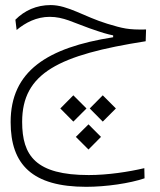

<svg xmlns="http://www.w3.org/2000/svg" viewBox="-20 -428 626 749"><path d="M316.4 300.8C394 300.8 486.8 287.1 543.9 267.6L543 228C482.9 242.2 400.9 254.9 326.2 254.9C119.6 254.9 66.4 179.7 66.4 47.4C66.4 -143.1 209 -213.9 548.3 -267.1L549.8 -313C480 -311.5 460 -316.9 398.4 -335.4C308.6 -362.8 245.1 -408.2 177.7 -408.2C122.1 -408.2 76.2 -387.2 40 -351.1L44.9 -311C79.1 -339.8 123 -362.3 173.8 -362.3C228 -362.3 266.1 -339.8 328.6 -317.9C381.8 -299.3 396 -295.4 421.4 -290V-282.7C163.6 -242.2 21.5 -150.4 21.5 48.3C21.5 214.4 106.4 300.8 316.4 300.8ZM380.9 -56.2 330.1 -4.9 380.9 46.4 432.1 -4.9ZM266.1 -56.2 215.3 -4.9 266.1 46.4 317.4 -4.9ZM325.2 57.1 275.9 106 325.2 155.3 374 106Z"/></svg>

Font: Cascadia Code PL ExtraLight
Style: Regular
Weight: 200
Monospace: yes
Designer: Aaron Bell
Foundry: Saja Typeworks
Version: Version 2404.023